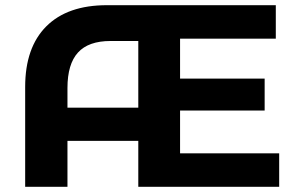

<svg xmlns="http://www.w3.org/2000/svg" viewBox="-20 -720 1160 740"><path d="M1056 -129V0H513V-177H240V0H77V-385Q77 -537 158.5 -618.5Q240 -700 392 -700H1043V-571H674V-417H1000V-294H674V-129ZM513 -305V-562H406Q321 -562 280.5 -517.5Q240 -473 240 -381V-305Z"/></svg>

Font: mBank
Style: Bold
Weight: 700
Designer: Julieta Ulanovsky
Foundry: Julieta Ulanovsky
Version: Version 7.200